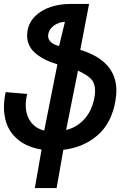

<svg xmlns="http://www.w3.org/2000/svg" viewBox="-25 -745 645 970"><path d="M185 10.5Q96.5 -3.5 45.8 -58.5Q-5 -113.5 -5 -204Q-5 -238 3.5 -279.5L112.5 -270.5Q105 -241.5 105 -215Q105 -164.5 129.8 -130.2Q154.5 -96 198.5 -85.5L265 -420Q198 -439.5 155 -475.2Q112 -511 112 -565.5Q112 -578 114 -589.5Q122 -634 154.2 -664.8Q186.5 -695.5 232.2 -710.2Q278 -725 327.5 -725H425L380.5 -493Q563 -438 563 -286.5Q563 -265.5 558 -234.5Q538.5 -122.5 467.5 -61.2Q396.5 0 295 12L261 205H151ZM452.5 -255Q455.5 -272.5 455.5 -286Q455.5 -324 434.8 -346Q414 -368 369 -388L309 -88.5Q363 -100.5 402 -144Q441 -187.5 452.5 -255ZM219 -573Q218 -567 218 -564Q218 -545 232.8 -531.8Q247.5 -518.5 273.5 -512.5L303 -634.5Q286 -634.5 267.8 -627Q249.5 -619.5 236 -605.5Q222.5 -591.5 219 -573Z"/></svg>

Font: JuliaMono
Style: Bold Italic
Weight: 700
Italic angle: -9°
Monospace: yes
Designer: cormullion
Foundry: corm
Version: Version 0.057; ttfautohint (v1.8.4)